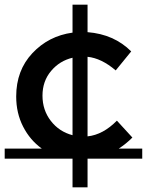

<svg xmlns="http://www.w3.org/2000/svg" viewBox="-20 -676 626 818"><path d="M289 122V0H0V-43H158Q108 -79 78.5 -136.5Q49 -194 49 -265Q49 -376 118 -449.5Q187 -523 289 -537V-656H353V-539Q466 -530 539 -457L473 -376Q412 -428 353 -434V-95Q419 -102 478 -162L544 -90Q517 -63 486 -43H586V0H353V122ZM289 -100V-430Q234 -417 197.5 -373.5Q161 -330 161 -268.5Q161 -207 196.5 -161Q232 -115 289 -100Z"/></svg>

Font: Montserrat Subrayada
Style: Regular
Weight: 400
Designer: Julieta Ulanovsky
Foundry: Julieta Ulanovsky
Version: Version 2.001